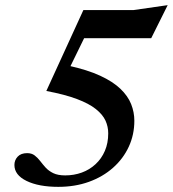

<svg xmlns="http://www.w3.org/2000/svg" viewBox="-20 -714 672 746"><path d="M271.5 -565.5 332 -617 234.5 -417.5 245.5 -459Q320 -442.5 369.2 -419.8Q418.5 -397 447.8 -369Q477 -341 489.5 -309.5Q502 -278 502 -245Q502 -191 480.5 -144.2Q459 -97.5 419.2 -62.2Q379.5 -27 325.5 -7.5Q271.5 12 206.5 12Q130.5 12 83.2 -11Q36 -34 36 -73Q36 -92 48.8 -105.5Q61.5 -119 85.5 -119Q103 -119 114.5 -110.2Q126 -101.5 135.8 -88.8Q145.5 -76 157.2 -63Q169 -50 187 -41.2Q205 -32.5 233.5 -32.5Q267.5 -32.5 297.8 -43.5Q328 -54.5 351.2 -76Q374.5 -97.5 387.5 -127.8Q400.5 -158 400.5 -196Q400.5 -222 389.8 -245.5Q379 -269 352.5 -290.2Q326 -311.5 279 -329.2Q232 -347 160 -360.5L304 -675H499.5L631.5 -694L567.5 -565.5Z"/></svg>

Font: Newsreader 24pt SemiBold
Style: Italic
Weight: 600
Italic angle: -17°
Designer: Hugues Gentile
Foundry: Production Type
Version: Version 1.003